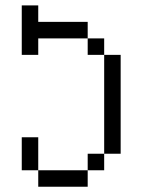

<svg xmlns="http://www.w3.org/2000/svg" viewBox="-20 -708 540 728"><path d="M125 -62.5V0H312.5V-62.5ZM125 -62.5Q125 -62.5 125 -187.5H62.5Q62.5 -187.5 62.5 -62.5ZM312.5 -62.5H375V-125H312.5ZM375 -125H437.5Q437.5 -125 437.5 -500H375Q375 -500 375 -125ZM375 -500V-562.5H312.5V-500ZM125 -562.5H312.5V-625H125V-687.5H62.5V-500H125Z"/></svg>

Font: BFUnifontExMono
Style: Regular
Weight: 500
Version: Version 15.0.06